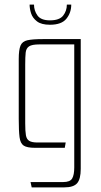

<svg xmlns="http://www.w3.org/2000/svg" viewBox="-20 -639 436 830"><path d="M117 171 112 148H253Q283 148 292 132.5Q301 117 301 85V-447H150Q118 -447 105.5 -438.5Q93 -430 91 -411.5Q89 -393 89 -360V-106Q89 -72 92 -54.5Q95 -37 106.5 -30Q118 -23 142 -23H264L260 0H132Q97 0 82.5 -9.5Q68 -19 64.5 -46Q61 -73 61 -125V-384Q61 -423 68.5 -441.5Q76 -460 98.5 -465Q121 -470 166 -470H329V91Q329 135 313.5 153Q298 171 258 171ZM196 -532Q159 -532 140 -546.5Q121 -561 114.5 -581Q108 -601 108 -619H127Q127 -593 142 -572Q157 -551 196 -551Q237 -551 253 -571.5Q269 -592 269 -619H288Q288 -584 267 -558Q246 -532 196 -532Z"/></svg>

Font: Smooch Sans Thin ExtraLight
Style: Regular
Weight: 250
Version: Version 1.010